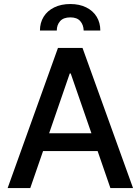

<svg xmlns="http://www.w3.org/2000/svg" viewBox="-20 -949 709 969"><path d="M18.6 0 272.5 -707H396.5L651.4 0H537.1L472.7 -186.5H197.3L132.8 0ZM441.4 -276.4 336.9 -578.1H332L228 -276.4ZM335 -928.7Q380.9 -928.7 415.3 -911.6Q449.7 -894.5 468 -864.3Q486.3 -834 486.3 -794.9H402.3Q401.4 -823.7 385 -842.5Q368.7 -861.3 335 -861.3Q300.3 -861.3 283.4 -842.3Q266.6 -823.2 266.6 -794.9H181.6Q181.6 -834 200.2 -864.3Q218.8 -894.5 253.7 -911.6Q288.6 -928.7 335 -928.7Z"/></svg>

Font: Pretendard Medium
Style: Regular
Weight: 500
Designer: Base glyphs from Inter by Rasmus Andersson; Hangeul glyphs from Noto Sans CJK(Source Han Sans) by Jang Soo-young and Kan
Foundry: Kil Hyung-jin
Version: Version 1.309